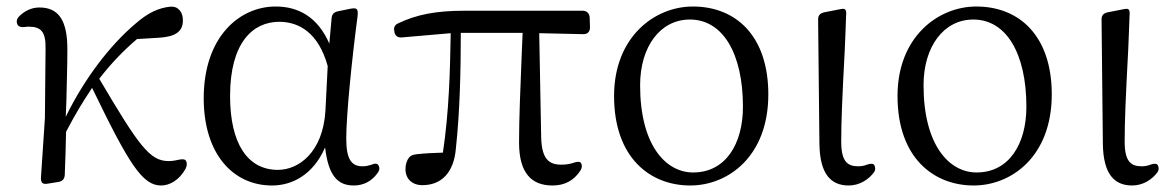

<svg xmlns="http://www.w3.org/2000/svg" viewBox="-20 -552 3602 590"><path d="M110 10C113 13 119 14 129 12L160 7C172 5 178 -2 179 -14C181 -58 182 -101 183 -147C214 -206 232 -235 263 -282C377 -46 418 18 475 18C502 18 531 1 550 -33C555 -43 555 -50 552 -57C549 -63 541 -64 529 -61C520 -59 509 -57 498 -57C440 -57 406 -105 285 -310C322 -358 360 -397 401 -432L468 -436C516 -439 542 -453 542 -489C542 -510 534 -521 523 -528C515 -532 508 -532 499 -531C469 -527 437 -515 396 -479C318 -413 239 -310 182 -193C183 -209 183 -225 184 -242C185 -295 187 -348 187 -397C188 -494 157 -529 101 -529C75 -529 54 -517 38 -501C31 -493 30 -486 33 -478C36 -470 44 -468 56 -469C60 -470 64 -470 69 -470C107 -470 121 -453 120 -402L118 -189L106 -9C105 1 107 7 110 10Z M816 18C877 18 942 -14 979 -99C989 -13 1017 18 1067 18C1098 18 1123 4 1140 -20C1147 -29 1147 -37 1143 -44C1139 -51 1131 -50 1119 -45C1112 -43 1104 -41 1094 -41C1061 -41 1044 -61 1044 -126C1044 -198 1061 -368 1079 -504C1080 -515 1079 -521 1076 -524C1073 -527 1066 -527 1056 -525L1017 -517C1005 -514 1000 -507 999 -496L992 -418C957 -498 899 -532 827 -532C716 -532 606 -439 606 -250C606 -79 696 18 816 18ZM687 -257C687 -421 757 -485 838 -485C900 -485 959 -450 987 -349L980 -211C972 -84 898 -30 834 -30C742 -30 687 -109 687 -257Z M1278 17C1335 17 1375 -20 1381 -97C1393 -208 1396 -333 1396 -451H1586L1583 -380C1579 -280 1575 -187 1575 -114C1575 -18 1615 18 1678 18C1715 18 1743 3 1763 -27C1769 -36 1769 -43 1766 -50C1763 -56 1755 -56 1743 -52C1732 -48 1720 -46 1705 -46C1666 -46 1645 -64 1643 -129L1637 -450L1773 -447C1786 -447 1793 -455 1793 -468L1792 -499C1791 -511 1783 -519 1771 -519H1406C1319 -519 1259 -507 1203 -480C1192 -475 1189 -466 1192 -455V-453C1195 -441 1203 -436 1215 -437L1365 -450C1363 -333 1360 -210 1341 -83C1311 -82 1285 -81 1260 -78C1251 -77 1243 -75 1237 -68C1230 -59 1226 -47 1226 -32C1226 -3 1246 17 1278 17Z M2101 18C2217 18 2341 -71 2341 -262C2341 -440 2243 -532 2109 -532C1992 -532 1867 -439 1867 -257C1867 -66 1979 18 2101 18ZM1947 -290C1947 -409 2009 -492 2100 -492C2201 -492 2263 -388 2263 -224C2263 -110 2210 -22 2110 -22C2025 -22 1947 -107 1947 -290Z M2588 18C2622 18 2650 -1 2666 -23C2671 -31 2670 -37 2667 -44C2664 -50 2656 -50 2644 -46C2637 -43 2628 -41 2617 -41C2584 -41 2565 -56 2565 -117C2565 -180 2568 -250 2576 -401C2577 -432 2579 -466 2580 -504C2581 -515 2580 -520 2577 -523C2574 -526 2568 -525 2558 -523L2512 -514C2500 -511 2494 -505 2494 -492L2498 -111C2499 -16 2534 18 2588 18Z M2972 18C3088 18 3212 -71 3212 -262C3212 -440 3114 -532 2980 -532C2863 -532 2738 -439 2738 -257C2738 -66 2850 18 2972 18ZM2818 -290C2818 -409 2880 -492 2971 -492C3072 -492 3134 -388 3134 -224C3134 -110 3081 -22 2981 -22C2896 -22 2818 -107 2818 -290Z M3459 18C3493 18 3521 -1 3537 -23C3542 -31 3541 -37 3538 -44C3535 -50 3527 -50 3515 -46C3508 -43 3499 -41 3488 -41C3455 -41 3436 -56 3436 -117C3436 -180 3439 -250 3447 -401C3448 -432 3450 -466 3451 -504C3452 -515 3451 -520 3448 -523C3445 -526 3439 -525 3429 -523L3383 -514C3371 -511 3365 -505 3365 -492L3369 -111C3370 -16 3405 18 3459 18Z"/></svg>

Font: 寒蝉锦书宋
Style: Regular
Weight: 400
Designer: 寒蝉锦书宋{Warren} 思源宋体{Ryoko NISHIZUKA 西塚涼子 (kana & ideographs); Frank Grießhammer (Latin, Greek & Cyrillic); Wenlong ZHANG 
Foundry: Adobe & ChillType
Version: Version 2.000;Glyphs 3.1.1 (3135)